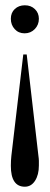

<svg xmlns="http://www.w3.org/2000/svg" viewBox="-20 -488 188 726"><path d="M127 -417Q127 -394 111.5 -378Q96 -362 73 -362Q50 -362 35.5 -378Q21 -394 21 -417Q21 -440 36 -454Q51 -468 74 -468Q97 -468 112 -453.5Q127 -439 127 -417ZM125 99Q127 113 127 120Q127 127 127 138Q127 173 112.5 195.5Q98 218 74 218Q21 218 21 139Q21 129 21.5 119.5Q22 110 23 101L68 -282H81Z"/></svg>

Font: STIXGeneralUnicodeRegular
Style: Regular
Weight: 400
Designer: MicroPress Inc., with final additions and corrections provided by Coen Hoffman, Elsevier (retired)
Version: Version 1.1.0